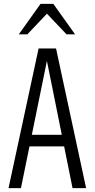

<svg xmlns="http://www.w3.org/2000/svg" viewBox="-20 -970 488 990"><path d="M24 0 179 -720H235L88 0ZM354 0 209 -720H269L424 0ZM106 -275H340V-215H106ZM77 -793 189 -950H255L367 -793H323L193 -930H251L121 -793Z"/></svg>

Font: Instrument Sans Condensed
Style: Regular
Weight: 400
Width: 3
Designer: Rodrigo Fuenzalida
Foundry: fragTYPE
Version: Version 1.000;gftools[0.9.28]